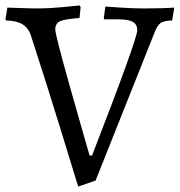

<svg xmlns="http://www.w3.org/2000/svg" viewBox="-29 -668 660 705"><path d="M-7 -593 -9 -597 -2 -640Q11 -640 46.5 -638.5Q82 -637 114 -637Q147 -637 197.5 -641.5Q248 -646 264 -648L267 -641L263 -602Q209 -598 191.5 -590Q174 -582 174 -560Q174 -540 227 -352.5Q280 -165 300 -97H309Q475 -525 475 -557Q475 -578 459 -587.5Q443 -597 406 -597H354L352 -601L358 -644Q371 -643 415.5 -640Q460 -637 501 -637Q538 -637 569.5 -638Q601 -639 611 -640L603 -593Q572 -592 560 -583Q548 -574 537 -545L322 -5L258 17Q243 -33 190.5 -203Q138 -373 85 -536Q76 -565 54 -578.5Q32 -592 -7 -593Z"/></svg>

Font: Sahitya
Style: Regular
Weight: 400
Designer: Juan Pablo del Peral
Foundry: Juan Pablo del Peral (http://www.huertatipografica.com)
Version: Version 1.001;PS 001.000;hotconv 1.0.70;makeotf.lib2.5.58329